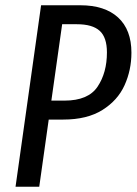

<svg xmlns="http://www.w3.org/2000/svg" viewBox="-20 -709 519 729"><path d="M479 -509Q479 -443 453 -385.5Q427 -328 369 -291.5Q311 -255 220 -255H165L129 0H39L136 -689H285Q378 -689 428.5 -642.5Q479 -596 479 -509ZM386 -510Q386 -567 358.5 -592Q331 -617 272 -617H216L175 -327H225Q315 -327 350.5 -380Q386 -433 386 -510Z"/></svg>

Font: Fira Sans Compressed
Style: Italic
Weight: 400
Width: 1
Italic angle: -8°
Designer: bBox Type GmbH & Carrois Corporate GbR & Edenspiekermann AG
Foundry: bBox Type GmbH & Carrois Corporate GbR & Edenspiekermann AG
Version: Version 4.301